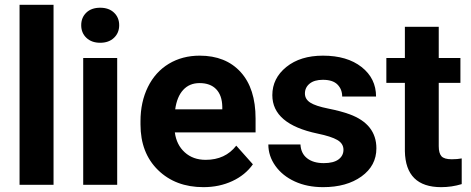

<svg xmlns="http://www.w3.org/2000/svg" viewBox="-20 -770 1963 800"><path d="M203.1 0H61.5V-750H203.1Z M468.3 0H326.7V-528.3H468.3ZM318.4 -665Q318.4 -696.8 339.6 -717.3Q360.8 -737.8 397.5 -737.8Q433.6 -737.8 455.1 -717.3Q476.6 -696.8 476.6 -665Q476.6 -632.8 454.8 -612.3Q433.1 -591.8 397.5 -591.8Q361.8 -591.8 340.1 -612.3Q318.4 -632.8 318.4 -665Z M827.6 9.8Q711.4 9.8 638.4 -61.5Q565.4 -132.8 565.4 -251.5V-265.1Q565.4 -344.7 596.2 -407.5Q627 -470.2 683.3 -504.2Q739.7 -538.1 812 -538.1Q920.4 -538.1 982.7 -469.7Q1044.9 -401.4 1044.9 -275.9V-218.3H708.5Q715.3 -166.5 749.8 -135.3Q784.2 -104 836.9 -104Q918.5 -104 964.4 -163.1L1033.7 -85.4Q1002 -40.5 947.8 -15.4Q893.6 9.8 827.6 9.8ZM811.5 -423.8Q769.5 -423.8 743.4 -395.5Q717.3 -367.2 710 -314.5H906.2V-325.7Q905.3 -372.6 880.9 -398.2Q856.4 -423.8 811.5 -423.8Z M1411.1 -146Q1411.1 -171.9 1385.5 -186.8Q1359.9 -201.7 1303.2 -213.4Q1114.7 -252.9 1114.7 -373.5Q1114.7 -443.8 1173.1 -491Q1231.4 -538.1 1325.7 -538.1Q1426.3 -538.1 1486.6 -490.7Q1546.9 -443.4 1546.9 -367.7H1405.8Q1405.8 -397.9 1386.2 -417.7Q1366.7 -437.5 1325.2 -437.5Q1289.6 -437.5 1270 -421.4Q1250.5 -405.3 1250.5 -380.4Q1250.5 -356.9 1272.7 -342.5Q1294.9 -328.1 1347.7 -317.6Q1400.4 -307.1 1436.5 -293.9Q1548.3 -252.9 1548.3 -151.9Q1548.3 -79.6 1486.3 -34.9Q1424.3 9.8 1326.2 9.8Q1259.8 9.8 1208.3 -13.9Q1156.7 -37.6 1127.4 -78.9Q1098.1 -120.1 1098.1 -168H1231.9Q1233.9 -130.4 1259.8 -110.4Q1285.6 -90.3 1329.1 -90.3Q1369.6 -90.3 1390.4 -105.7Q1411.1 -121.1 1411.1 -146Z M1808.1 -658.2V-528.3H1898.4V-424.8H1808.1V-161.1Q1808.1 -131.8 1819.3 -119.1Q1830.6 -106.4 1862.3 -106.4Q1885.7 -106.4 1903.8 -109.9V-2.9Q1862.3 9.8 1818.4 9.8Q1669.9 9.8 1667 -140.1V-424.8H1589.8V-528.3H1667V-658.2Z"/></svg>

Font: Roboto
Style: Bold
Weight: 700
Designer: Google
Version: Version 2.134; 2016; ttfautohint (v1.6)